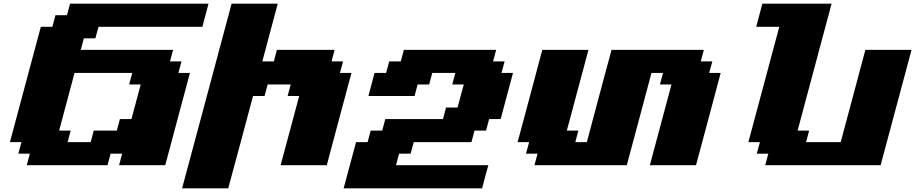

<svg xmlns="http://www.w3.org/2000/svg" viewBox="-20 -895 4957 1040"><path d="M625 0H875Q897 -83 941.9 -250Q986.8 -417 1008.8 -500H946.3L963.4 -562.5H900.9L917.5 -625H417.5L434.1 -687.5H496.6L513.7 -750H1076.2Q1081.5 -770.5 1092.8 -812.5Q1104 -854.5 1109.4 -875H359.4L342.8 -812.5H280.3L263.7 -750H201.2Q173.3 -646 117.4 -437.5Q61.5 -229 33.7 -125H96.2L79.1 -62.5H141.6L125 0H562.5L579.1 -62.5H641.6ZM471.2 -125H346.2L362.8 -187.5H300.3L383.8 -500H696.3L679.7 -437.5H742.2L691.9 -250H629.4L612.8 -187.5H487.8Z M966.3 125H1216.3Q1238.8 42 1283.7 -124.8Q1328.6 -291.5 1350.6 -375H1413.1L1429.7 -437.5H1554.7L1538.1 -375H1600.6Q1584 -312.5 1550.3 -187.5Q1516.6 -62.5 1500 0H1750Q1772 -83 1816.7 -250Q1861.3 -417 1883.8 -500H1821.3L1838.4 -562.5H1775.9L1792.5 -625H1480L1463.4 -562.5H1400.9L1484.4 -875H1234.4Q1189.9 -708 1100.6 -375Q1011.2 -42 966.3 125Z M1841.3 125H2591.3Q2596.7 104 2607.9 62.5Q2619.1 21 2625 0H2125L2141.6 -62.5H2204.1L2221.2 -125H2533.7L2550.3 -187.5H2612.8L2629.4 -250H2691.9Q2703.1 -292 2725.3 -375.2Q2747.6 -458.5 2758.8 -500H2696.3L2713.4 -562.5H2650.9L2667.5 -625H2167.5L2150.9 -562.5H2088.4L2071.3 -500H2008.8Q2003.4 -479 1992.2 -437.5Q1981 -396 1975.6 -375H2225.6L2242.2 -437.5H2304.7L2321.3 -500H2446.3L2429.7 -437.5H2492.2Q2486.3 -417 2475.1 -375Q2463.9 -333 2458.5 -312.5H2396L2379.4 -250H2066.9L2050.3 -187.5H1987.8L1971.2 -125H1908.7Q1897.5 -83.5 1875 0Q1852.5 83.5 1841.3 125Z M3500 0H3750Q3772.5 -83 3817.1 -250Q3861.8 -417 3883.8 -500H3821.3L3838.4 -562.5H3775.9L3792.5 -625H3292.5Q3270 -542 3225.3 -375.2Q3180.7 -208.5 3158.7 -125H3096.2L3112.8 -187.5H3050.3L3167.5 -625H2917.5Q2895.5 -542 2850.8 -375Q2806.2 -208 2783.7 -125H2846.2L2829.1 -62.5H2891.6L2875 0H3375Q3397.5 -83 3442.1 -250Q3486.8 -417 3508.8 -500H3571.3L3554.7 -437.5H3617.2Z M4125 0H4750Q4777.8 -104 4833.7 -312.3Q4889.6 -520.5 4917.5 -625H4667.5Q4645.5 -542 4600.8 -375.2Q4556.2 -208.5 4533.7 -125H4346.2L4362.8 -187.5H4300.3L4484.4 -875H4109.4Q4104 -854 4092.8 -812.5Q4081.5 -771 4076.2 -750H4201.2Q4173.3 -646 4117.4 -437.5Q4061.5 -229 4033.7 -125H4096.2L4079.1 -62.5H4141.6Z"/></svg>

Font: Faithful 32x
Style: BoldOblique
Weight: 400
Foundry: Faithful Resource Pack
Version: Version 1.0; January 27, 2023